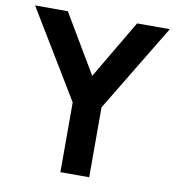

<svg xmlns="http://www.w3.org/2000/svg" viewBox="-83 -820 826 895"><g transform="rotate(10 330.0 -372.5)"><path d="M262.2 -330.2 11 -745H166L358 -421.2H302.8L493.8 -745H648.8L398.5 -331V0H262.2Z"/></g></svg>

Font: Trafiko Sans Variable
Style: Regular
Weight: 400
Designer: Gumpita Rahayu / Trafiko
Foundry: Tokotype / Trafiko
Version: Version 0.001;FEAKit 1.0